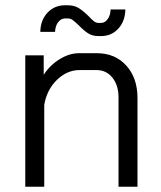

<svg xmlns="http://www.w3.org/2000/svg" viewBox="-20 -709 612 729"><path d="M76 -499H146V-425Q169 -461 206 -484Q243 -507 280 -507H348Q417 -507 459.5 -460Q502 -413 502 -337V0H430V-339Q430 -385 407 -414Q384 -443 346 -443H282Q235 -443 196.5 -406Q158 -369 148 -311V0H76ZM280 -612Q264 -627 256 -633Q248 -639 237 -639H227Q212 -639 201 -625Q190 -611 189 -588H133Q134 -633 160.5 -661Q187 -689 227 -689H237Q262 -689 279.5 -678Q297 -667 317 -647Q329 -634 337 -628Q345 -622 354 -622H364Q378 -622 388.5 -636Q399 -650 400 -673H456Q455 -628 429 -600Q403 -572 364 -572H354Q331 -572 314.5 -582.5Q298 -593 280 -612Z"/></svg>

Font: Bai Jamjuree
Style: Regular
Weight: 400
Designer: Katatrad Aksorn Co.,Ltd.
Foundry: Cadson Demak Co.,Ltd.
Version: Version 1.000; ttfautohint (v1.6)